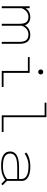

<svg xmlns="http://www.w3.org/2000/svg" viewBox="1274 -2114 851 3440"><g transform="rotate(90 1700.0 -394.5)"><path d="M92.5 0V-500H127V-426Q150.5 -465.5 192.5 -488.2Q234.5 -511 288.5 -511Q343 -511 381.5 -484.5Q420 -458 434 -412Q456 -457.5 500.2 -484.2Q544.5 -511 605.5 -511Q685.5 -511 725.2 -462.8Q765 -414.5 765 -325.5V0H730.5V-315.5Q730.5 -403.5 696.8 -440.8Q663 -478 597.5 -478Q564.5 -478 536 -465.8Q507.5 -453.5 488.8 -434Q470 -414.5 458.2 -395Q446.5 -375.5 441 -357V0H407V-315.5Q407 -404 376 -441Q345 -478 281.5 -478Q249 -478 220.5 -465Q192 -452 173.8 -432Q155.5 -412 144 -392.8Q132.5 -373.5 127 -356V0Z M1301.2 -666Q1288 -653 1269.5 -653Q1251 -653 1237.8 -666Q1224.5 -679 1224.5 -698Q1224.5 -717 1237.8 -730Q1251 -743 1269.5 -743Q1288 -743 1301.2 -730Q1314.5 -717 1314.5 -698Q1314.5 -679 1301.2 -666ZM1286.5 -32H1539V0H1251.5V-468H1003V-500H1286.5Z M2080.5 -32H2346V0H2046.5V-768H1819.5V-800H2080.5Z M2969.5 -512Q3018.5 -512 3062 -503.8Q3105.5 -495.5 3142 -478.5Q3178.5 -461.5 3200 -431.2Q3221.5 -401 3221.5 -361V-93L3300.5 -15L3275.5 8.5L3202 -63.5Q3171.5 -34.5 3108 -11.8Q3044.5 11 2943.5 11Q2824.5 11 2759.5 -29Q2694.5 -69 2694.5 -151Q2694.5 -205 2729 -241Q2763.5 -277 2823 -293.2Q2882.5 -309.5 2965.5 -309.5H3187V-353Q3187 -381.5 3173.8 -404Q3160.5 -426.5 3138.8 -440.5Q3117 -454.5 3086.8 -463.5Q3056.5 -472.5 3025.2 -476Q2994 -479.5 2958.5 -479.5Q2890.5 -479.5 2826.8 -458.2Q2763 -437 2737.5 -409.5L2712.5 -436.5Q2742.5 -468.5 2811.8 -490.2Q2881 -512 2969.5 -512ZM2958 -21Q3040.5 -21 3100.2 -43.5Q3160 -66 3187 -98V-277.5H2978.5Q2900.5 -277.5 2847.5 -266.2Q2794.5 -255 2763 -226.2Q2731.5 -197.5 2731.5 -151Q2731.5 -121 2743.2 -98Q2755 -75 2775.2 -60.5Q2795.5 -46 2825 -37Q2854.5 -28 2886.8 -24.5Q2919 -21 2958 -21Z"/></g></svg>

Font: League Mono Wide Thin
Style: Regular
Weight: 100
Width: 8
Designer: Tyler Finck
Foundry: The League of Moveable Type / Tyler Finck
Version: Version 2.210